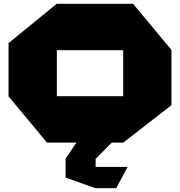

<svg xmlns="http://www.w3.org/2000/svg" viewBox="-20 -750 947 1010"><path d="M279 -486V-730H680L882 -487V-486ZM227 0 25 -243V-244H628V0ZM25 -244V-523L278 -730H279V-244ZM628 0V-486H882V-197L629 0ZM325 86V85L382 0H567V1L483 86ZM482 240 325 184V86H483V240ZM483 240V128H651V129L591 240Z"/></svg>

Font: Foldit Black
Style: Regular
Weight: 900
Version: Version 1.003